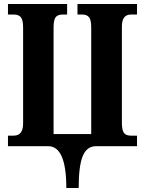

<svg xmlns="http://www.w3.org/2000/svg" viewBox="-20 -734 727 964"><path d="M313 210H375Q375 99 395.5 49.5Q416 0 462 0H668V-53H637Q612 -53 602 -67Q592 -81 592 -118V-601Q592 -661 637 -661H668V-714H369V-661H392Q417 -661 427.5 -647Q438 -633 438 -596V-61H249V-596Q249 -633 259 -647Q269 -661 295 -661H317V-714H20V-661H49Q74 -661 85 -647Q96 -633 96 -596V-114Q96 -53 49 -53H20V0H222Q313 0 313 210Z"/></svg>

Font: Noto Serif ExtraCondensed Extra
Style: Regular
Weight: 800
Width: 3
Designer: Monotype Design Team
Foundry: Monotype Imaging Inc.
Version: Version 1.002